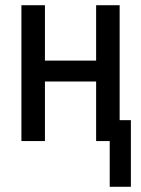

<svg xmlns="http://www.w3.org/2000/svg" viewBox="-20 -540 540 735"><path d="M400 175V0H348V-228H152V0H62V-520H152V-308H348V-520H438V-80H481V175Z"/></svg>

Font: Iosevka Curly Medium
Style: Regular
Weight: 500
Monospace: yes
Designer: Belleve Invis
Foundry: Belleve Invis
Version: Version 22.1.2; ttfautohint (v1.8.4)